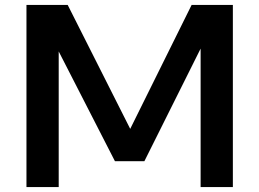

<svg xmlns="http://www.w3.org/2000/svg" viewBox="-20 -760 1054 780"><path d="M87.5 0V-740H255L509 -236.5L758.5 -740H926V0H795V-562.5L566.5 -105H447L218.5 -551V0Z"/></svg>

Font: Encode Sans Expanded SemiBold
Style: Regular
Weight: 600
Width: 7
Designer: Multiple Designers
Foundry: Impallari Type
Version: Version 3.000; ttfautohint (v1.8.3) -l 8 -r 50 -G 200 -x 14 